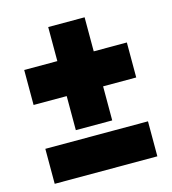

<svg xmlns="http://www.w3.org/2000/svg" viewBox="-98 -716 713 795"><g transform="rotate(-15 259.0 -318.0)"><path d="M181 -193V-339H39V-489H181V-635H337V-489H479V-339H337V-193ZM39 -1V-151H479V-1Z"/></g></svg>

Font: Encode Sans Condensed Black
Style: Regular
Weight: 900
Width: 3
Designer: Multiple Designers
Foundry: Impallari Type
Version: Version 2.000